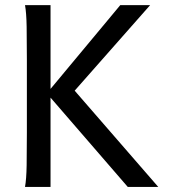

<svg xmlns="http://www.w3.org/2000/svg" viewBox="-20 -733 680 753"><path d="M178.2 -384.3 451.7 -712.9H568.8L272.9 -377.4L600.6 0H481L178.2 -350.1V0H78.1Q83.5 -29.3 84.5 -84.7Q85.4 -140.1 85.4 -212.4V-500.5Q85.4 -572.8 84.5 -628.2Q83.5 -683.6 78.1 -712.9H178.2Z"/></svg>

Font: Andika CyrE
Style: Regular
Weight: 400
Designer: Victor Gaultney, Annie Olsen, Julie Remington, Don Collingsworth, Eric Hays, Becca Hirsbrunner
Foundry: SIL International
Version: Version 5.000